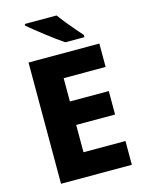

<svg xmlns="http://www.w3.org/2000/svg" viewBox="-136 -1011 826 1092"><g transform="rotate(-15 277.5 -465.5)"><path d="M120.1 -931.2V-920.9C162.1 -885.3 264.6 -804.7 315.9 -771H428.2V-784.2C417.5 -796.9 404.8 -811.5 389.6 -828.6C359.9 -862.3 328.6 -901.9 307.1 -931.2ZM501 -140.1H253.9V-300.8H482.9V-439H253.9V-576.2H501V-713.9H84V0H501Z"/></g></svg>

Font: Noto Reveo Sans
Style: Regular
Weight: 800
Designer: Monotype Design Team
Foundry: Monotype Imaging Inc.
Version: Version 2.007